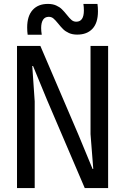

<svg xmlns="http://www.w3.org/2000/svg" viewBox="-20 -962 640 982"><path d="M157.5 0H67V-727H186.5L381 -273L453.5 -98H457L443 -276V-727H533V0H413.5L220.5 -451L149 -624.5H145L157.5 -443.5ZM277.5 -841.5Q263 -859.5 253 -867.8Q243 -876 229.5 -876Q210 -876 200.2 -861Q190.5 -846 190.5 -818.5Q190.5 -803.5 193.5 -784.5H121.5Q119 -801 119 -821.5Q119 -880 147 -911Q175 -942 225 -942Q249.5 -942 267.2 -934Q285 -926 296.2 -915Q307.5 -904 322 -886Q336 -868 346.2 -859.5Q356.5 -851 370 -851Q409 -851 409 -908.5Q409 -926.5 406.5 -942H478.5Q481 -925 481 -904Q481 -845 453 -815Q425 -785 375 -785Q350.5 -785 332.8 -793Q315 -801 303.2 -812.5Q291.5 -824 277.5 -841.5Z"/></svg>

Font: SplineSansMono30
Style: Regular
Weight: 400
Designer: Eben Sorkin, Mirko Velimirovic
Foundry: Sorkin Type
Version: Version 1.000